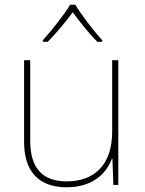

<svg xmlns="http://www.w3.org/2000/svg" viewBox="-20 -783 613 813"><path d="M299 -763H277C253 -722 198 -653 161 -612V-606H182C219 -643 260 -693 288 -731C316 -693 355 -643 392 -606H413V-612C376 -653 323 -722 299 -763ZM481 -528H455V-226C455 -82 377 -15 262 -15C163 -15 108 -68 108 -186V-528H82V-182C82 -57 144 10 262 10C374 10 431 -50 454 -111H456L460 0H481Z"/></svg>

Font: Noto Sans Meetei Mayek Thin
Style: Regular
Weight: 100
Designer: Monotype Design Team and Neelakash Kshetrimayum
Foundry: Monotype Imaging Inc.
Version: Version 2.002